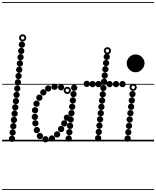

<svg xmlns="http://www.w3.org/2000/svg" viewBox="-25 -1349 1490 1832"><path d="M184.1 -893Q171.5 -893 162.8 -901.7Q154 -910.4 154 -922.9Q154 -935.5 162.7 -944.2Q171.4 -953 183.9 -953Q196.5 -953 205.2 -944.3Q214 -935.6 214 -923.1Q214 -910.5 205.3 -901.8Q196.6 -893 184.1 -893ZM177.6 -833Q165 -833 156.2 -841.7Q147.5 -850.4 147.5 -862.9Q147.5 -875.5 156.2 -884.2Q164.9 -893 177.4 -893Q190 -893 198.8 -884.3Q207.5 -875.6 207.5 -863.1Q207.5 -850.5 198.8 -841.8Q190.1 -833 177.6 -833ZM171.1 -773Q158.5 -773 149.8 -781.7Q141 -790.4 141 -802.9Q141 -815.5 149.7 -824.2Q158.4 -833 170.9 -833Q183.5 -833 192.2 -824.3Q201 -815.6 201 -803.1Q201 -790.5 192.3 -781.8Q183.6 -773 171.1 -773ZM165.1 -713Q152.5 -713 143.8 -721.7Q135 -730.4 135 -742.9Q135 -755.5 143.7 -764.2Q152.4 -773 164.9 -773Q177.5 -773 186.2 -764.3Q195 -755.6 195 -743.1Q195 -730.5 186.3 -721.8Q177.6 -713 165.1 -713ZM158.6 -653.5Q146 -653.5 137.2 -662.2Q128.5 -670.9 128.5 -683.4Q128.5 -696 137.2 -704.8Q145.9 -713.5 158.4 -713.5Q171 -713.5 179.8 -704.8Q188.5 -696.1 188.5 -683.6Q188.5 -671 179.8 -662.2Q171.1 -653.5 158.6 -653.5ZM152.1 -593.5Q139.5 -593.5 130.8 -602.2Q122 -610.9 122 -623.4Q122 -636 130.7 -644.8Q139.4 -653.5 151.9 -653.5Q164.5 -653.5 173.2 -644.8Q182 -636.1 182 -623.6Q182 -611 173.3 -602.2Q164.6 -593.5 152.1 -593.5ZM146.1 -533.5Q133.5 -533.5 124.8 -542.2Q116 -550.9 116 -563.4Q116 -576 124.7 -584.8Q133.4 -593.5 145.9 -593.5Q158.5 -593.5 167.2 -584.8Q176 -576.1 176 -563.6Q176 -551 167.3 -542.2Q158.6 -533.5 146.1 -533.5ZM139.6 -474Q127 -474 118.2 -482.7Q109.5 -491.4 109.5 -503.9Q109.5 -516.5 118.2 -525.2Q126.9 -534 139.4 -534Q152 -534 160.8 -525.3Q169.5 -516.6 169.5 -504.1Q169.5 -491.5 160.8 -482.8Q152.1 -474 139.6 -474ZM133.1 -414Q120.5 -414 111.8 -422.7Q103 -431.4 103 -443.9Q103 -456.5 111.7 -465.2Q120.4 -474 132.9 -474Q145.5 -474 154.2 -465.3Q163 -456.6 163 -444.1Q163 -431.5 154.3 -422.8Q145.6 -414 133.1 -414ZM127.1 -354Q114.5 -354 105.8 -362.7Q97 -371.4 97 -383.9Q97 -396.5 105.7 -405.2Q114.4 -414 126.9 -414Q139.5 -414 148.2 -405.3Q157 -396.6 157 -384.1Q157 -371.5 148.3 -362.8Q139.6 -354 127.1 -354ZM120.6 -294.5Q108 -294.5 99.2 -303.2Q90.5 -311.9 90.5 -324.4Q90.5 -337 99.2 -345.8Q107.9 -354.5 120.4 -354.5Q133 -354.5 141.8 -345.8Q150.5 -337.1 150.5 -324.6Q150.5 -312 141.8 -303.2Q133.1 -294.5 120.6 -294.5ZM114.6 -234.5Q102 -234.5 93.2 -243.2Q84.5 -251.9 84.5 -264.4Q84.5 -277 93.2 -285.8Q101.9 -294.5 114.4 -294.5Q127 -294.5 135.8 -285.8Q144.5 -277.1 144.5 -264.6Q144.5 -252 135.8 -243.2Q127.1 -234.5 114.6 -234.5ZM108.1 -174.5Q95.5 -174.5 86.8 -183.2Q78 -191.9 78 -204.4Q78 -217 86.7 -225.8Q95.4 -234.5 107.9 -234.5Q120.5 -234.5 129.2 -225.8Q138 -217.1 138 -204.6Q138 -192 129.3 -183.2Q120.6 -174.5 108.1 -174.5ZM102.1 -115Q89.5 -115 80.8 -123.7Q72 -132.4 72 -144.9Q72 -157.5 80.7 -166.2Q89.4 -175 101.9 -175Q114.5 -175 123.2 -166.3Q132 -157.6 132 -145.1Q132 -132.5 123.3 -123.8Q114.6 -115 102.1 -115ZM95.6 -55Q83 -55 74.2 -63.7Q65.5 -72.4 65.5 -84.9Q65.5 -97.5 74.2 -106.2Q82.9 -115 95.4 -115Q108 -115 116.8 -106.3Q125.5 -97.6 125.5 -85.1Q125.5 -72.5 116.8 -63.8Q108.1 -55 95.6 -55ZM89.1 5Q76.5 5 67.8 -3.7Q59 -12.4 59 -24.9Q59 -37.5 67.7 -46.2Q76.4 -55 88.9 -55Q101.5 -55 110.2 -46.3Q119 -37.6 119 -25.1Q119 -12.5 110.3 -3.8Q101.6 5 89.1 5ZM191.2 -953Q177 -953 166.8 -963.2Q156.5 -973.3 156.5 -987.7Q156.5 -1002 166.7 -1012Q176.8 -1022 191.2 -1022Q205.5 -1022 215.5 -1011.9Q225.5 -1001.9 225.5 -987.7Q225.5 -973.5 215.4 -963.2Q205.4 -953 191.2 -953ZM191.2 -971Q198 -971 202.8 -975.9Q207.5 -980.8 207.5 -987.5Q207.5 -994.5 202.7 -999.2Q197.9 -1004 191 -1004Q184.5 -1004 179.5 -999.2Q174.5 -994.5 174.5 -987.5Q174.5 -980.8 179.5 -975.9Q184.5 -971 191.2 -971ZM-5 455H319.5V463H-5ZM-5 -16H319.5V0H-5ZM-5 -549H319.5V-541H-5ZM-5 -1329H319.5V-1321H-5Z M683.1 -481.5Q670.5 -481.5 661.8 -490.2Q653 -498.9 653 -511.4Q653 -524 661.7 -532.8Q670.4 -541.5 682.9 -541.5Q695.5 -541.5 704.2 -532.8Q713 -524.1 713 -511.6Q713 -499 704.3 -490.2Q695.6 -481.5 683.1 -481.5ZM676.6 -421Q664 -421 655.2 -429.7Q646.5 -438.4 646.5 -450.9Q646.5 -463.5 655.2 -472.2Q663.9 -481 676.4 -481Q689 -481 697.8 -472.3Q706.5 -463.6 706.5 -451.1Q706.5 -438.5 697.8 -429.8Q689.1 -421 676.6 -421ZM670.1 -360.5Q657.5 -360.5 648.8 -369.2Q640 -377.9 640 -390.4Q640 -403 648.7 -411.8Q657.4 -420.5 669.9 -420.5Q682.5 -420.5 691.2 -411.8Q700 -403.1 700 -390.6Q700 -378 691.3 -369.2Q682.6 -360.5 670.1 -360.5ZM663.6 -300Q651 -300 642.2 -308.7Q633.5 -317.4 633.5 -329.9Q633.5 -342.5 642.2 -351.2Q650.9 -360 663.4 -360Q676 -360 684.8 -351.3Q693.5 -342.6 693.5 -330.1Q693.5 -317.5 684.8 -308.8Q676.1 -300 663.6 -300ZM657.1 -239.5Q644.5 -239.5 635.8 -248.2Q627 -256.9 627 -269.4Q627 -282 635.7 -290.8Q644.4 -299.5 656.9 -299.5Q669.5 -299.5 678.2 -290.8Q687 -282.1 687 -269.6Q687 -257 678.3 -248.2Q669.6 -239.5 657.1 -239.5ZM650.1 -178.5Q637.5 -178.5 628.8 -187.2Q620 -195.9 620 -208.4Q620 -221 628.7 -229.8Q637.4 -238.5 649.9 -238.5Q662.5 -238.5 671.2 -229.8Q680 -221.1 680 -208.6Q680 -196 671.3 -187.2Q662.6 -178.5 650.1 -178.5ZM643.6 -118Q631 -118 622.2 -126.7Q613.5 -135.4 613.5 -147.9Q613.5 -160.5 622.2 -169.2Q630.9 -178 643.4 -178Q656 -178 664.8 -169.3Q673.5 -160.6 673.5 -148.1Q673.5 -135.5 664.8 -126.8Q656.1 -118 643.6 -118ZM637.1 -57.5Q624.5 -57.5 615.8 -66.2Q607 -74.9 607 -87.4Q607 -100 615.7 -108.8Q624.4 -117.5 636.9 -117.5Q649.5 -117.5 658.2 -108.8Q667 -100.1 667 -87.6Q667 -75 658.3 -66.2Q649.6 -57.5 637.1 -57.5ZM630.6 3Q618 3 609.2 -5.7Q600.5 -14.4 600.5 -26.9Q600.5 -39.5 609.2 -48.2Q617.9 -57 630.4 -57Q643 -57 651.8 -48.3Q660.5 -39.6 660.5 -27.1Q660.5 -14.5 651.8 -5.8Q643.1 3 630.6 3ZM557.6 -486Q545 -486 536.2 -494.7Q527.5 -503.4 527.5 -515.9Q527.5 -528.5 536.2 -537.2Q544.9 -546 557.4 -546Q570 -546 578.8 -537.3Q587.5 -528.6 587.5 -516.1Q587.5 -503.5 578.8 -494.8Q570.1 -486 557.6 -486ZM495.6 -491Q483 -491 474.2 -499.7Q465.5 -508.4 465.5 -520.9Q465.5 -533.5 474.2 -542.2Q482.9 -551 495.4 -551Q508 -551 516.8 -542.3Q525.5 -533.6 525.5 -521.1Q525.5 -508.5 516.8 -499.8Q508.1 -491 495.6 -491ZM435.1 -475Q422.5 -475 413.8 -483.7Q405 -492.4 405 -504.9Q405 -517.5 413.7 -526.2Q422.4 -535 434.9 -535Q447.5 -535 456.2 -526.3Q465 -517.6 465 -505.1Q465 -492.5 456.3 -483.8Q447.6 -475 435.1 -475ZM388.6 -437.5Q376 -437.5 367.2 -446.2Q358.5 -454.9 358.5 -467.4Q358.5 -480 367.2 -488.8Q375.9 -497.5 388.4 -497.5Q401 -497.5 409.8 -488.8Q418.5 -480.1 418.5 -467.6Q418.5 -455 409.8 -446.2Q401.1 -437.5 388.6 -437.5ZM350.6 -387Q338 -387 329.2 -395.7Q320.5 -404.4 320.5 -416.9Q320.5 -429.5 329.2 -438.2Q337.9 -447 350.4 -447Q363 -447 371.8 -438.3Q380.5 -429.6 380.5 -417.1Q380.5 -404.5 371.8 -395.8Q363.1 -387 350.6 -387ZM323.6 -330Q311 -330 302.2 -338.7Q293.5 -347.4 293.5 -359.9Q293.5 -372.5 302.2 -381.2Q310.9 -390 323.4 -390Q336 -390 344.8 -381.3Q353.5 -372.6 353.5 -360.1Q353.5 -347.5 344.8 -338.8Q336.1 -330 323.6 -330ZM309.6 -267Q297 -267 288.2 -275.7Q279.5 -284.4 279.5 -296.9Q279.5 -309.5 288.2 -318.2Q296.9 -327 309.4 -327Q322 -327 330.8 -318.3Q339.5 -309.6 339.5 -297.1Q339.5 -284.5 330.8 -275.8Q322.1 -267 309.6 -267ZM307.6 -203.5Q295 -203.5 286.2 -212.2Q277.5 -220.9 277.5 -233.4Q277.5 -246 286.2 -254.8Q294.9 -263.5 307.4 -263.5Q320 -263.5 328.8 -254.8Q337.5 -246.1 337.5 -233.6Q337.5 -221 328.8 -212.2Q320.1 -203.5 307.6 -203.5ZM312.6 -142.5Q300 -142.5 291.2 -151.2Q282.5 -159.9 282.5 -172.4Q282.5 -185 291.2 -193.8Q299.9 -202.5 312.4 -202.5Q325 -202.5 333.8 -193.8Q342.5 -185.1 342.5 -172.6Q342.5 -160 333.8 -151.2Q325.1 -142.5 312.6 -142.5ZM326.6 -78Q314 -78 305.2 -86.7Q296.5 -95.4 296.5 -107.9Q296.5 -120.5 305.2 -129.2Q313.9 -138 326.4 -138Q339 -138 347.8 -129.3Q356.5 -120.6 356.5 -108.1Q356.5 -95.5 347.8 -86.8Q339.1 -78 326.6 -78ZM356.1 -21Q343.5 -21 334.8 -29.7Q326 -38.4 326 -50.9Q326 -63.5 334.7 -72.2Q343.4 -81 355.9 -81Q368.5 -81 377.2 -72.3Q386 -63.6 386 -51.1Q386 -38.5 377.3 -29.8Q368.6 -21 356.1 -21ZM409.6 10Q397 10 388.2 1.3Q379.5 -7.4 379.5 -19.9Q379.5 -32.5 388.2 -41.2Q396.9 -50 409.4 -50Q422 -50 430.8 -41.3Q439.5 -32.6 439.5 -20.1Q439.5 -7.5 430.8 1.2Q422.1 10 409.6 10ZM471.1 2Q458.5 2 449.8 -6.7Q441 -15.4 441 -27.9Q441 -40.5 449.7 -49.2Q458.4 -58 470.9 -58Q483.5 -58 492.2 -49.3Q501 -40.6 501 -28.1Q501 -15.5 492.3 -6.8Q483.6 2 471.1 2ZM520.1 -36.5Q507.5 -36.5 498.8 -45.2Q490 -53.9 490 -66.4Q490 -79 498.7 -87.8Q507.4 -96.5 519.9 -96.5Q532.5 -96.5 541.2 -87.8Q550 -79.1 550 -66.6Q550 -54 541.3 -45.2Q532.6 -36.5 520.1 -36.5ZM558.1 -88Q545.5 -88 536.8 -96.7Q528 -105.4 528 -117.9Q528 -130.5 536.7 -139.2Q545.4 -148 557.9 -148Q570.5 -148 579.2 -139.3Q588 -130.6 588 -118.1Q588 -105.5 579.3 -96.8Q570.6 -88 558.1 -88ZM588.1 -141.5Q575.5 -141.5 566.8 -150.2Q558 -158.9 558 -171.4Q558 -184 566.7 -192.8Q575.4 -201.5 587.9 -201.5Q600.5 -201.5 609.2 -192.8Q618 -184.1 618 -171.6Q618 -159 609.3 -150.2Q600.6 -141.5 588.1 -141.5ZM613.6 -196Q601 -196 592.2 -204.7Q583.5 -213.4 583.5 -225.9Q583.5 -238.5 592.2 -247.2Q600.9 -256 613.4 -256Q626 -256 634.8 -247.3Q643.5 -238.6 643.5 -226.1Q643.5 -213.5 634.8 -204.8Q626.1 -196 613.6 -196ZM617.2 -452Q603 -452 592.8 -462.2Q582.5 -472.3 582.5 -486.7Q582.5 -501 592.7 -511Q602.8 -521 617.2 -521Q631.5 -521 641.5 -510.9Q651.5 -500.9 651.5 -486.7Q651.5 -472.5 641.4 -462.2Q631.4 -452 617.2 -452ZM617.2 -470Q624 -470 628.8 -474.9Q633.5 -479.8 633.5 -486.5Q633.5 -493.5 628.7 -498.2Q623.9 -503 617 -503Q610.5 -503 605.5 -498.2Q600.5 -493.5 600.5 -486.5Q600.5 -479.8 605.5 -474.9Q610.5 -470 617.2 -470ZM234.5 455H830V463H234.5ZM234.5 -16H830V0H234.5ZM234.5 -549H830V-541H234.5ZM234.5 -1329H830V-1321H234.5Z M993.6 -776.5Q981 -776.5 972.2 -785.2Q963.5 -793.9 963.5 -806.4Q963.5 -819 972.2 -827.8Q980.9 -836.5 993.4 -836.5Q1006 -836.5 1014.8 -827.8Q1023.5 -819.1 1023.5 -806.6Q1023.5 -794 1014.8 -785.2Q1006.1 -776.5 993.6 -776.5ZM987.1 -717.5Q974.5 -717.5 965.8 -726.2Q957 -734.9 957 -747.4Q957 -760 965.7 -768.8Q974.4 -777.5 986.9 -777.5Q999.5 -777.5 1008.2 -768.8Q1017 -760.1 1017 -747.6Q1017 -735 1008.3 -726.2Q999.6 -717.5 987.1 -717.5ZM980.6 -658.5Q968 -658.5 959.2 -667.2Q950.5 -675.9 950.5 -688.4Q950.5 -701 959.2 -709.8Q967.9 -718.5 980.4 -718.5Q993 -718.5 1001.8 -709.8Q1010.5 -701.1 1010.5 -688.6Q1010.5 -676 1001.8 -667.2Q993.1 -658.5 980.6 -658.5ZM974.6 -598.5Q962 -598.5 953.2 -607.2Q944.5 -615.9 944.5 -628.4Q944.5 -641 953.2 -649.8Q961.9 -658.5 974.4 -658.5Q987 -658.5 995.8 -649.8Q1004.5 -641.1 1004.5 -628.6Q1004.5 -616 995.8 -607.2Q987.1 -598.5 974.6 -598.5ZM968.1 -539Q955.5 -539 946.8 -547.7Q938 -556.4 938 -568.9Q938 -581.5 946.7 -590.2Q955.4 -599 967.9 -599Q980.5 -599 989.2 -590.3Q998 -581.6 998 -569.1Q998 -556.5 989.3 -547.8Q980.6 -539 968.1 -539ZM961.6 -479Q949 -479 940.2 -487.7Q931.5 -496.4 931.5 -508.9Q931.5 -521.5 940.2 -530.2Q948.9 -539 961.4 -539Q974 -539 982.8 -530.3Q991.5 -521.6 991.5 -509.1Q991.5 -496.5 982.8 -487.8Q974.1 -479 961.6 -479ZM955.6 -419Q943 -419 934.2 -427.7Q925.5 -436.4 925.5 -448.9Q925.5 -461.5 934.2 -470.2Q942.9 -479 955.4 -479Q968 -479 976.8 -470.3Q985.5 -461.6 985.5 -449.1Q985.5 -436.5 976.8 -427.8Q968.1 -419 955.6 -419ZM949.1 -359.5Q936.5 -359.5 927.8 -368.2Q919 -376.9 919 -389.4Q919 -402 927.7 -410.8Q936.4 -419.5 948.9 -419.5Q961.5 -419.5 970.2 -410.8Q979 -402.1 979 -389.6Q979 -377 970.3 -368.2Q961.6 -359.5 949.1 -359.5ZM942.6 -299.5Q930 -299.5 921.2 -308.2Q912.5 -316.9 912.5 -329.4Q912.5 -342 921.2 -350.8Q929.9 -359.5 942.4 -359.5Q955 -359.5 963.8 -350.8Q972.5 -342.1 972.5 -329.6Q972.5 -317 963.8 -308.2Q955.1 -299.5 942.6 -299.5ZM936.6 -239.5Q924 -239.5 915.2 -248.2Q906.5 -256.9 906.5 -269.4Q906.5 -282 915.2 -290.8Q923.9 -299.5 936.4 -299.5Q949 -299.5 957.8 -290.8Q966.5 -282.1 966.5 -269.6Q966.5 -257 957.8 -248.2Q949.1 -239.5 936.6 -239.5ZM930.1 -180Q917.5 -180 908.8 -188.7Q900 -197.4 900 -209.9Q900 -222.5 908.7 -231.2Q917.4 -240 929.9 -240Q942.5 -240 951.2 -231.3Q960 -222.6 960 -210.1Q960 -197.5 951.3 -188.8Q942.6 -180 930.1 -180ZM924.1 -120Q911.5 -120 902.8 -128.7Q894 -137.4 894 -149.9Q894 -162.5 902.7 -171.2Q911.4 -180 923.9 -180Q936.5 -180 945.2 -171.3Q954 -162.6 954 -150.1Q954 -137.5 945.3 -128.8Q936.6 -120 924.1 -120ZM917.6 -60Q905 -60 896.2 -68.7Q887.5 -77.4 887.5 -89.9Q887.5 -102.5 896.2 -111.2Q904.9 -120 917.4 -120Q930 -120 938.8 -111.3Q947.5 -102.6 947.5 -90.1Q947.5 -77.5 938.8 -68.8Q930.1 -60 917.6 -60ZM911.6 -0.5Q899 -0.5 890.2 -9.2Q881.5 -17.9 881.5 -30.4Q881.5 -43 890.2 -51.8Q898.9 -60.5 911.4 -60.5Q924 -60.5 932.8 -51.8Q941.5 -43.1 941.5 -30.6Q941.5 -18 932.8 -9.2Q924.1 -0.5 911.6 -0.5ZM1000.2 -830Q986 -830 975.8 -840.2Q965.5 -850.3 965.5 -864.7Q965.5 -879 975.7 -889Q985.8 -899 1000.2 -899Q1014.5 -899 1024.5 -888.9Q1034.5 -878.9 1034.5 -864.7Q1034.5 -850.5 1024.4 -840.2Q1014.4 -830 1000.2 -830ZM1000.2 -848Q1007 -848 1011.8 -852.9Q1016.5 -857.8 1016.5 -864.5Q1016.5 -871.5 1011.7 -876.2Q1006.9 -881 1000 -881Q993.5 -881 988.5 -876.2Q983.5 -871.5 983.5 -864.5Q983.5 -857.8 988.5 -852.9Q993.5 -848 1000.2 -848ZM858.1 -516.5Q845.5 -516.5 836.8 -525.2Q828 -533.9 828 -546.4Q828 -559 836.7 -567.8Q845.4 -576.5 857.9 -576.5Q870.5 -576.5 879.2 -567.8Q888 -559.1 888 -546.6Q888 -534 879.3 -525.2Q870.6 -516.5 858.1 -516.5ZM914.6 -516.5Q902 -516.5 893.2 -525.2Q884.5 -533.9 884.5 -546.4Q884.5 -559 893.2 -567.8Q901.9 -576.5 914.4 -576.5Q927 -576.5 935.8 -567.8Q944.5 -559.1 944.5 -546.6Q944.5 -534 935.8 -525.2Q927.1 -516.5 914.6 -516.5ZM1020.6 -516.5Q1008 -516.5 999.2 -525.2Q990.5 -533.9 990.5 -546.4Q990.5 -559 999.2 -567.8Q1007.9 -576.5 1020.4 -576.5Q1033 -576.5 1041.8 -567.8Q1050.5 -559.1 1050.5 -546.6Q1050.5 -534 1041.8 -525.2Q1033.1 -516.5 1020.6 -516.5ZM1144.1 -516.5Q1131.5 -516.5 1122.8 -525.2Q1114 -533.9 1114 -546.4Q1114 -559 1122.7 -567.8Q1131.4 -576.5 1143.9 -576.5Q1156.5 -576.5 1165.2 -567.8Q1174 -559.1 1174 -546.6Q1174 -534 1165.3 -525.2Q1156.6 -516.5 1144.1 -516.5ZM803.1 -519Q790.5 -519 781.8 -527.7Q773 -536.4 773 -548.9Q773 -561.5 781.7 -570.2Q790.4 -579 802.9 -579Q815.5 -579 824.2 -570.3Q833 -561.6 833 -549.1Q833 -536.5 824.3 -527.8Q815.6 -519 803.1 -519ZM1082.1 -516.5Q1069.5 -516.5 1060.8 -525.2Q1052 -533.9 1052 -546.4Q1052 -559 1060.7 -567.8Q1069.4 -576.5 1081.9 -576.5Q1094.5 -576.5 1103.2 -567.8Q1112 -559.1 1112 -546.6Q1112 -534 1103.3 -525.2Q1094.6 -516.5 1082.1 -516.5ZM746.5 455H1216V463H746.5ZM746.5 -16H1216V0H746.5ZM746.5 -549H1216V-541H746.5ZM746.5 -1329H1216V-1321H746.5Z M1184 -745Q1184 -778.5 1209.2 -804Q1234.5 -829.5 1268.5 -829.5Q1305.5 -829.5 1330 -803.2Q1354.5 -777 1354.5 -746.5Q1354.5 -726 1343.2 -705.8Q1332 -685.5 1312.8 -672.5Q1293.5 -659.5 1268.7 -659.5Q1234.5 -659.5 1209.2 -684.8Q1184 -710 1184 -745ZM1184 -745Q1184 -778.5 1209.2 -804Q1234.5 -829.5 1268.5 -829.5Q1305.5 -829.5 1330 -803.2Q1354.5 -777 1354.5 -746.5Q1354.5 -726 1343.2 -705.8Q1332 -685.5 1312.8 -672.5Q1293.5 -659.5 1268.7 -659.5Q1234.5 -659.5 1209.2 -684.8Q1184 -710 1184 -745ZM1239.1 -421Q1226.5 -421 1217.8 -429.7Q1209 -438.4 1209 -450.9Q1209 -463.5 1217.7 -472.2Q1226.4 -481 1238.9 -481Q1251.5 -481 1260.2 -472.3Q1269 -463.6 1269 -451.1Q1269 -438.5 1260.3 -429.8Q1251.6 -421 1239.1 -421ZM1232.6 -360.5Q1220 -360.5 1211.2 -369.2Q1202.5 -377.9 1202.5 -390.4Q1202.5 -403 1211.2 -411.8Q1219.9 -420.5 1232.4 -420.5Q1245 -420.5 1253.8 -411.8Q1262.5 -403.1 1262.5 -390.6Q1262.5 -378 1253.8 -369.2Q1245.1 -360.5 1232.6 -360.5ZM1226.1 -300Q1213.5 -300 1204.8 -308.7Q1196 -317.4 1196 -329.9Q1196 -342.5 1204.7 -351.2Q1213.4 -360 1225.9 -360Q1238.5 -360 1247.2 -351.3Q1256 -342.6 1256 -330.1Q1256 -317.5 1247.3 -308.8Q1238.6 -300 1226.1 -300ZM1219.6 -239.5Q1207 -239.5 1198.2 -248.2Q1189.5 -256.9 1189.5 -269.4Q1189.5 -282 1198.2 -290.8Q1206.9 -299.5 1219.4 -299.5Q1232 -299.5 1240.8 -290.8Q1249.5 -282.1 1249.5 -269.6Q1249.5 -257 1240.8 -248.2Q1232.1 -239.5 1219.6 -239.5ZM1212.6 -178.5Q1200 -178.5 1191.2 -187.2Q1182.5 -195.9 1182.5 -208.4Q1182.5 -221 1191.2 -229.8Q1199.9 -238.5 1212.4 -238.5Q1225 -238.5 1233.8 -229.8Q1242.5 -221.1 1242.5 -208.6Q1242.5 -196 1233.8 -187.2Q1225.1 -178.5 1212.6 -178.5ZM1206.1 -118Q1193.5 -118 1184.8 -126.7Q1176 -135.4 1176 -147.9Q1176 -160.5 1184.7 -169.2Q1193.4 -178 1205.9 -178Q1218.5 -178 1227.2 -169.3Q1236 -160.6 1236 -148.1Q1236 -135.5 1227.3 -126.8Q1218.6 -118 1206.1 -118ZM1199.6 -57.5Q1187 -57.5 1178.2 -66.2Q1169.5 -74.9 1169.5 -87.4Q1169.5 -100 1178.2 -108.8Q1186.9 -117.5 1199.4 -117.5Q1212 -117.5 1220.8 -108.8Q1229.5 -100.1 1229.5 -87.6Q1229.5 -75 1220.8 -66.2Q1212.1 -57.5 1199.6 -57.5ZM1193.1 3Q1180.5 3 1171.8 -5.7Q1163 -14.4 1163 -26.9Q1163 -39.5 1171.7 -48.2Q1180.4 -57 1192.9 -57Q1205.5 -57 1214.2 -48.3Q1223 -39.6 1223 -27.1Q1223 -14.5 1214.3 -5.8Q1205.6 3 1193.1 3ZM1245.7 -481.5Q1231.5 -481.5 1221.2 -491.7Q1211 -501.8 1211 -516.2Q1211 -530.5 1221.2 -540.5Q1231.3 -550.5 1245.7 -550.5Q1260 -550.5 1270 -540.4Q1280 -530.4 1280 -516.2Q1280 -502 1269.9 -491.8Q1259.9 -481.5 1245.7 -481.5ZM1245.8 -499.5Q1252.5 -499.5 1257.2 -504.4Q1262 -509.3 1262 -516Q1262 -523 1257.2 -527.8Q1252.4 -532.5 1245.5 -532.5Q1239 -532.5 1234 -527.8Q1229 -523 1229 -516Q1229 -509.3 1234 -504.4Q1239 -499.5 1245.8 -499.5ZM1113.5 455H1445V463H1113.5ZM1113.5 -16H1445V0H1113.5ZM1113.5 -549H1445V-541H1113.5ZM1113.5 -1329H1445V-1321H1113.5Z"/></svg>

Font: Edu SA Dotted Guide
Style: Regular
Weight: 400
Designer: Tina and Corey Anderson, Eben Sorkin, Mirko Velimirovic
Foundry: Google for Education
Version: Version 2.000